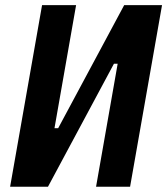

<svg xmlns="http://www.w3.org/2000/svg" viewBox="-20 -713 639 733"><path d="M18.6 0 140.6 -693.4H270.5L188 -223.6H202.1L454.1 -693.4H598.6L476.6 0H346.7L429.2 -469.7H415L163.1 0Z"/></svg>

Font: CaskaydiaCove NFP
Style: Bold Italic
Weight: 700
Italic angle: -10°
Designer: Aaron Bell
Foundry: Saja Typeworks
Version: Version 2111.001; VTT 6.35;Nerd Fonts 3.1.1